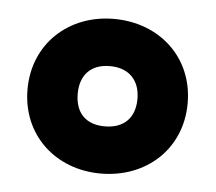

<svg xmlns="http://www.w3.org/2000/svg" viewBox="-34 -761 428 381"><g transform="rotate(5 179.5 -570.0)"><path d="M179 -416C270 -416 339 -479 339 -570C339 -661 270 -724 179 -724C89 -724 20 -661 20 -570C20 -479 89 -416 179 -416ZM179 -510C141 -510 120 -532 120 -570C120 -607 141 -630 179 -630C217 -630 239 -607 239 -570C239 -532 217 -510 179 -510Z"/></g></svg>

Font: Noto Sans ExtraCondensed Black
Style: Italic
Weight: 900
Width: 2
Italic angle: -12°
Designer: Monotype Design Team
Foundry: Monotype Imaging Inc.
Version: Version 2.013